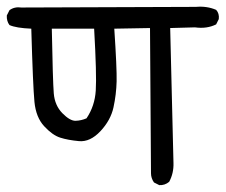

<svg xmlns="http://www.w3.org/2000/svg" viewBox="-26 -574 666 567"><path d="M444.3 -27.3 428.7 -35.2Q419.9 -47.9 419.9 -62.5L417 -491.2L311.5 -489.3Q319.3 -372.1 318.4 -333.5Q317.4 -294.9 309.1 -256.8Q300.8 -218.8 270.5 -186.5Q240.2 -154.3 207.5 -157.2Q174.8 -160.2 151.9 -167.5Q128.9 -174.8 104.5 -201.2Q80.1 -227.5 75.7 -273.4Q71.3 -319.3 66.4 -489.3Q21.5 -491.2 2 -500Q-6.8 -511.7 -5.9 -528.3L2 -543.9Q16.6 -554.7 37.1 -551.8L552.7 -553.7Q585 -556.6 612.3 -544.9Q622.1 -534.2 620.1 -517.6L612.3 -502Q585 -488.3 549.8 -493.2L476.6 -491.2L486.3 -92.8Q487.3 -62.5 473.6 -37.1Q460.9 -26.4 444.3 -27.3ZM229.5 -224.6Q253.9 -260.7 256.8 -306.6Q259.8 -352.5 252 -489.3H127Q129.9 -334 132.8 -298.3Q135.7 -262.7 158.2 -239.7Q180.7 -216.8 197.3 -217.3Q213.9 -217.8 229.5 -224.6Z"/></svg>

Font: NaikaiFont
Style: Regular
Weight: 400
Version: Version 1.67